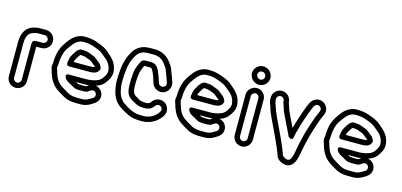

<svg xmlns="http://www.w3.org/2000/svg" viewBox="-70 -1217 3708 1769"><g transform="rotate(15 1783.5 -332.5)"><path d="M148 -50C148 -29 132 -13 112 -13C92 -13 75 -29 75 -50V-376C75 -440 94 -474 129 -489C144 -495 169 -501 185 -501H247C266 -501 284 -483 284 -464C284 -445 266 -428 247 -428H185C181 -428 177 -427 174 -426C149 -425 148 -402 148 -376ZM198 -50V-376V-378H247C294 -378 334 -416 334 -464C334 -511 294 -551 247 -551H185C158 -551 129 -543 109 -535C48 -509 25 -448 25 -376V-50C25 -2 64 37 112 37C160 37 198 -2 198 -50Z M538 -281H722C744 -281 796 -279 815 -314C819 -321 823 -326 823 -334V-335C823 -338 823 -341 822 -343C815 -363 804 -378 793 -386L774 -401C767 -408 760 -412 754 -417C736 -432 725 -433 717 -436L700 -443C683 -449 672 -455 654 -457L633 -459C627 -460 623 -460 618 -460H605C601 -460 597 -459 594 -457C561 -441 547 -405 536 -389C520 -364 517 -336 513 -310C512 -300 515 -281 538 -281ZM567 -331C570 -343 573 -353 578 -361C590 -380 602 -402 612 -410H618C621 -410 625 -409 628 -409L648 -407C661 -405 670 -400 684 -395L698 -390C710 -385 720 -380 720 -380C727 -373 735 -367 741 -362L760 -347C763 -344 767 -341 769 -337C761 -333 740 -331 722 -331ZM673 -145C656 -145 648 -151 637 -158H722C735 -158 748 -159 760 -160C750 -154 743 -146 731 -144H689C688 -144 679 -145 673 -145ZM821 -173C865 -186 895 -210 918 -247C937 -276 955 -315 942 -368C930 -424 893 -462 854 -494C838 -509 814 -529 787 -540L769 -548C760 -552 752 -555 740 -559C709 -571 668 -583 620 -583H601C583 -583 565 -579 549 -572C490 -548 460 -496 432 -455C401 -406 387 -344 387 -271C385 -263 383 -254 383 -245C383 -231 385 -219 392 -205C411 -131 441 -74 504 -35C544 -12 589 28 667 28C674 29 683 29 689 29H731C785 29 819 6 847 -12C867 -24 886 -43 892 -71C903 -124 865 -166 821 -173ZM668 -22C609 -22 577 -52 530 -79C481 -109 458 -150 440 -220C438 -229 433 -236 433 -245C433 -252 437 -260 437 -267V-272C437 -336 451 -390 474 -427C504 -471 529 -509 569 -526C581 -531 591 -533 601 -533H620C659 -533 692 -524 723 -512C732 -508 740 -506 749 -502L767 -494C792 -483 819 -456 842 -438C866 -419 887 -390 894 -356C903 -321 893 -299 876 -273C861 -248 841 -231 813 -223C785 -214 759 -208 722 -208H557C557 -208 515 -212 535 -172C537 -168 539 -164 542 -161L551 -152C567 -136 585 -131 600 -122C612 -114 622 -109 635 -102C637 -101 639 -100 640 -100L652 -97C663 -94 679 -94 689 -94H731C736 -94 741 -95 745 -96C751 -96 756 -98 760 -100C775 -110 788 -120 799 -123C826 -130 847 -106 842 -81C840 -69 835 -62 822 -55C792 -38 773 -21 731 -21H689C685 -21 676 -22 668 -22Z M1047 -312C1047 -331 1049 -345 1051 -366C1055 -432 1074 -487 1100 -530C1124 -568 1152 -588 1216 -588H1261C1310 -588 1344 -568 1366 -542C1384 -517 1404 -493 1411 -468C1420 -438 1432 -415 1439 -392L1446 -370C1462 -321 1391 -304 1377 -347L1371 -365C1369 -376 1366 -380 1365 -382C1361 -400 1355 -410 1351 -420C1347 -430 1344 -441 1340 -450L1335 -460C1326 -478 1304 -515 1261 -515H1216C1209 -515 1203 -515 1196 -514C1189 -514 1184 -512 1180 -509C1175 -505 1167 -500 1164 -493C1155 -475 1143 -453 1136 -431C1121 -391 1122 -348 1119 -310V-308V-259C1119 -216 1128 -165 1164 -141L1188 -125C1206 -114 1216 -110 1232 -102C1233 -101 1235 -100 1236 -100L1250 -96C1251 -96 1252 -95 1252 -95L1262 -93H1263L1276 -91C1281 -90 1285 -90 1289 -90H1319C1330 -90 1344 -96 1349 -97C1355 -97 1359 -99 1362 -101L1372 -108C1386 -117 1392 -129 1396 -134C1406 -147 1427 -159 1447 -145C1462 -135 1469 -113 1457 -95L1451 -86C1437 -65 1420 -51 1396 -37C1380 -28 1371 -26 1359 -23C1346 -18 1335 -17 1319 -17H1289C1283 -17 1275 -18 1268 -19L1249 -21C1226 -25 1207 -32 1189 -41L1173 -49C1160 -55 1138 -72 1124 -80C1094 -98 1070 -133 1059 -172C1053 -198 1046 -229 1046 -258V-283C1046 -293 1047 -303 1047 -312ZM1319 -140H1289C1288 -140 1287 -141 1285 -141L1271 -143L1263 -144L1252 -147C1238 -154 1229 -158 1216 -167L1193 -182C1181 -192 1169 -221 1169 -259V-307C1172 -346 1174 -388 1184 -415C1190 -433 1196 -447 1205 -465H1216H1261C1278 -465 1277 -457 1291 -436C1308 -401 1318 -365 1329 -331C1336 -309 1352 -291 1373 -281C1421 -257 1470 -281 1489 -320C1498 -339 1502 -363 1494 -386L1487 -406C1479 -434 1466 -459 1459 -482C1448 -520 1422 -552 1405 -573C1374 -610 1325 -638 1261 -638H1216C1138 -638 1090 -607 1058 -556C1028 -505 1006 -444 1001 -370C999 -346 996 -313 996 -283V-258C996 -221 1004 -187 1011 -160C1025 -111 1052 -66 1097 -38C1112 -27 1135 -13 1151 -5L1167 3C1188 14 1216 26 1244 29L1263 31C1270 32 1281 33 1289 33H1319C1339 33 1357 31 1376 24C1391 22 1405 15 1420 7C1449 -9 1474 -30 1493 -58L1499 -67C1528 -111 1510 -164 1475 -187C1433 -215 1378 -199 1355 -163C1346 -151 1347 -151 1339 -146C1332 -145 1325 -140 1319 -140Z M1717 -281H1901C1923 -281 1975 -279 1994 -314C1998 -321 2002 -326 2002 -334V-335C2002 -338 2002 -341 2001 -343C1994 -363 1983 -378 1972 -386L1953 -401C1946 -408 1939 -412 1933 -417C1915 -432 1904 -433 1896 -436L1879 -443C1862 -449 1851 -455 1833 -457L1812 -459C1806 -460 1802 -460 1797 -460H1784C1780 -460 1776 -459 1773 -457C1740 -441 1726 -405 1715 -389C1699 -364 1696 -336 1692 -310C1691 -300 1694 -281 1717 -281ZM1746 -331C1749 -343 1752 -353 1757 -361C1769 -380 1781 -402 1791 -410H1797C1800 -410 1804 -409 1807 -409L1827 -407C1840 -405 1849 -400 1863 -395L1877 -390C1889 -385 1899 -380 1899 -380C1906 -373 1914 -367 1920 -362L1939 -347C1942 -344 1946 -341 1948 -337C1940 -333 1919 -331 1901 -331ZM1852 -145C1835 -145 1827 -151 1816 -158H1901C1914 -158 1927 -159 1939 -160C1929 -154 1922 -146 1910 -144H1868C1867 -144 1858 -145 1852 -145ZM2000 -173C2044 -186 2074 -210 2097 -247C2116 -276 2134 -315 2121 -368C2109 -424 2072 -462 2033 -494C2017 -509 1993 -529 1966 -540L1948 -548C1939 -552 1931 -555 1919 -559C1888 -571 1847 -583 1799 -583H1780C1762 -583 1744 -579 1728 -572C1669 -548 1639 -496 1611 -455C1580 -406 1566 -344 1566 -271C1564 -263 1562 -254 1562 -245C1562 -231 1564 -219 1571 -205C1590 -131 1620 -74 1683 -35C1723 -12 1768 28 1846 28C1853 29 1862 29 1868 29H1910C1964 29 1998 6 2026 -12C2046 -24 2065 -43 2071 -71C2082 -124 2044 -166 2000 -173ZM1847 -22C1788 -22 1756 -52 1709 -79C1660 -109 1637 -150 1619 -220C1617 -229 1612 -236 1612 -245C1612 -252 1616 -260 1616 -267V-272C1616 -336 1630 -390 1653 -427C1683 -471 1708 -509 1748 -526C1760 -531 1770 -533 1780 -533H1799C1838 -533 1871 -524 1902 -512C1911 -508 1919 -506 1928 -502L1946 -494C1971 -483 1998 -456 2021 -438C2045 -419 2066 -390 2073 -356C2082 -321 2072 -299 2055 -273C2040 -248 2020 -231 1992 -223C1964 -214 1938 -208 1901 -208H1736C1736 -208 1694 -212 1714 -172C1716 -168 1718 -164 1721 -161L1730 -152C1746 -136 1764 -131 1779 -122C1791 -114 1801 -109 1814 -102C1816 -101 1818 -100 1819 -100L1831 -97C1842 -94 1858 -94 1868 -94H1910C1915 -94 1920 -95 1924 -96C1930 -96 1935 -98 1939 -100C1954 -110 1967 -120 1978 -123C2005 -130 2026 -106 2021 -81C2019 -69 2014 -62 2001 -55C1971 -38 1952 -21 1910 -21H1868C1864 -21 1855 -22 1847 -22Z M2225 -450C2225 -469 2242 -486 2262 -486C2282 -486 2298 -469 2298 -450V-67C2298 -47 2281 -30 2262 -30C2243 -30 2225 -47 2225 -67ZM2175 -450V-67C2175 -20 2214 20 2262 20C2310 20 2348 -20 2348 -67V-450C2348 -497 2309 -536 2262 -536C2215 -536 2175 -497 2175 -450ZM2231 -659C2231 -679 2247 -695 2268 -695C2290 -695 2307 -677 2307 -656C2307 -636 2291 -620 2270 -620C2249 -620 2231 -639 2231 -659ZM2181 -659C2181 -610 2222 -570 2270 -570C2317 -570 2357 -608 2357 -656C2357 -705 2317 -745 2268 -745C2221 -745 2181 -707 2181 -659Z M2579 -483C2578 -531 2540 -571 2492 -571C2444 -571 2406 -532 2406 -484V-477C2406 -462 2408 -447 2414 -430L2425 -401C2432 -383 2436 -358 2449 -335C2467 -291 2493 -242 2512 -200C2539 -144 2563 -92 2586 -36L2595 -14C2600 0 2601 4 2607 20C2618 51 2650 67 2672 74C2742 98 2781 40 2792 -6C2799 -28 2803 -46 2808 -77C2823 -157 2841 -234 2866 -309C2884 -359 2896 -406 2917 -447C2917 -448 2918 -448 2918 -449L2922 -459C2945 -510 2913 -558 2878 -573C2826 -596 2779 -562 2764 -528L2759 -517C2749 -495 2741 -480 2733 -454C2717 -406 2701 -364 2685 -308C2681 -292 2677 -281 2673 -266C2656 -304 2638 -335 2622 -371C2610 -402 2603 -408 2598 -427C2592 -449 2585 -465 2579 -483ZM2456 -484C2456 -505 2472 -521 2492 -521C2512 -521 2529 -505 2529 -484V-480C2529 -476 2530 -471 2531 -468C2538 -447 2545 -432 2550 -413C2558 -384 2566 -377 2576 -351C2592 -315 2609 -285 2624 -253C2638 -222 2646 -206 2659 -179C2659 -179 2700 -143 2706 -186C2711 -224 2723 -253 2733 -296C2748 -350 2764 -388 2781 -438C2787 -459 2798 -479 2805 -497L2810 -508C2816 -523 2837 -536 2858 -527C2873 -521 2886 -500 2876 -480V-478L2872 -468C2848 -420 2836 -374 2818 -325C2792 -247 2773 -168 2758 -85C2753 -52 2751 -42 2744 -19C2734 13 2722 37 2689 26C2673 20 2654 6 2653 2C2647 -13 2647 -15 2641 -32L2632 -55C2609 -113 2584 -165 2558 -220C2538 -266 2512 -313 2495 -355C2495 -356 2494 -358 2494 -359C2487 -371 2480 -397 2471 -419L2462 -446C2458 -460 2456 -469 2456 -477Z M3134 -281H3318C3340 -281 3392 -279 3411 -314C3415 -321 3419 -326 3419 -334V-335C3419 -338 3419 -341 3418 -343C3411 -363 3400 -378 3389 -386L3370 -401C3363 -408 3356 -412 3350 -417C3332 -432 3321 -433 3313 -436L3296 -443C3279 -449 3268 -455 3250 -457L3229 -459C3223 -460 3219 -460 3214 -460H3201C3197 -460 3193 -459 3190 -457C3157 -441 3143 -405 3132 -389C3116 -364 3113 -336 3109 -310C3108 -300 3111 -281 3134 -281ZM3163 -331C3166 -343 3169 -353 3174 -361C3186 -380 3198 -402 3208 -410H3214C3217 -410 3221 -409 3224 -409L3244 -407C3257 -405 3266 -400 3280 -395L3294 -390C3306 -385 3316 -380 3316 -380C3323 -373 3331 -367 3337 -362L3356 -347C3359 -344 3363 -341 3365 -337C3357 -333 3336 -331 3318 -331ZM3269 -145C3252 -145 3244 -151 3233 -158H3318C3331 -158 3344 -159 3356 -160C3346 -154 3339 -146 3327 -144H3285C3284 -144 3275 -145 3269 -145ZM3417 -173C3461 -186 3491 -210 3514 -247C3533 -276 3551 -315 3538 -368C3526 -424 3489 -462 3450 -494C3434 -509 3410 -529 3383 -540L3365 -548C3356 -552 3348 -555 3336 -559C3305 -571 3264 -583 3216 -583H3197C3179 -583 3161 -579 3145 -572C3086 -548 3056 -496 3028 -455C2997 -406 2983 -344 2983 -271C2981 -263 2979 -254 2979 -245C2979 -231 2981 -219 2988 -205C3007 -131 3037 -74 3100 -35C3140 -12 3185 28 3263 28C3270 29 3279 29 3285 29H3327C3381 29 3415 6 3443 -12C3463 -24 3482 -43 3488 -71C3499 -124 3461 -166 3417 -173ZM3264 -22C3205 -22 3173 -52 3126 -79C3077 -109 3054 -150 3036 -220C3034 -229 3029 -236 3029 -245C3029 -252 3033 -260 3033 -267V-272C3033 -336 3047 -390 3070 -427C3100 -471 3125 -509 3165 -526C3177 -531 3187 -533 3197 -533H3216C3255 -533 3288 -524 3319 -512C3328 -508 3336 -506 3345 -502L3363 -494C3388 -483 3415 -456 3438 -438C3462 -419 3483 -390 3490 -356C3499 -321 3489 -299 3472 -273C3457 -248 3437 -231 3409 -223C3381 -214 3355 -208 3318 -208H3153C3153 -208 3111 -212 3131 -172C3133 -168 3135 -164 3138 -161L3147 -152C3163 -136 3181 -131 3196 -122C3208 -114 3218 -109 3231 -102C3233 -101 3235 -100 3236 -100L3248 -97C3259 -94 3275 -94 3285 -94H3327C3332 -94 3337 -95 3341 -96C3347 -96 3352 -98 3356 -100C3371 -110 3384 -120 3395 -123C3422 -130 3443 -106 3438 -81C3436 -69 3431 -62 3418 -55C3388 -38 3369 -21 3327 -21H3285C3281 -21 3272 -22 3264 -22Z"/></g></svg>

Font: Blanket
Style: BdOutline
Weight: 700
Foundry: Cannot Into Space Fonts
Version: Version 0.9